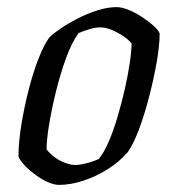

<svg xmlns="http://www.w3.org/2000/svg" viewBox="-20 -520 499 540"><path d="M146 0Q133 0 116.5 -7Q100 -14 83 -26Q66 -38 52.5 -51.5Q39 -65 32 -79Q32 -120 40 -169Q48 -218 60.5 -267Q73 -316 88.5 -355.5Q104 -395 119 -415Q130 -426 151.5 -440.5Q173 -455 199.5 -468.5Q226 -482 254.5 -491Q283 -500 308 -500Q322 -500 341 -492.5Q360 -485 379 -472.5Q398 -460 412 -447.5Q426 -435 429 -426Q429 -393 421 -347Q413 -301 400.5 -252Q388 -203 372.5 -160.5Q357 -118 340 -93Q316 -65 283.5 -44.5Q251 -24 215 -12Q179 0 146 0ZM193 -56Q201 -56 213 -58.5Q225 -61 237.5 -65Q250 -69 258 -73Q272 -90 285.5 -121Q299 -152 310.5 -191Q322 -230 331 -269.5Q340 -309 345 -343Q350 -377 350 -398Q341 -409 326 -419Q311 -429 294 -436Q277 -443 262 -443Q249 -443 233.5 -438.5Q218 -434 201 -427Q181 -399 165 -354.5Q149 -310 137 -261Q125 -212 118 -169Q111 -126 111 -100Q120 -88 133.5 -78Q147 -68 163 -62Q179 -56 193 -56Z"/></svg>

Font: Texturina 12pt Light
Style: Italic
Weight: 300
Italic angle: -11°
Designer: Guillermo Torres Carreño
Foundry: Omnibus-Type
Version: Version 1.002